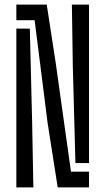

<svg xmlns="http://www.w3.org/2000/svg" viewBox="-20 -820 461 840"><path d="M232.5 0 188 -284 131.5 -731.5H51.5V-800H184.5L223.5 -546.5L290.5 -69H369.5V0ZM310 -106.5 298.5 -532.5 294.5 -800H369.5V-106.5ZM51.5 0V-695H110.5L120.5 -289.5L126 0Z"/></svg>

Font: Big Shoulders Stencil Display Medium
Style: Regular
Weight: 500
Designer: Patric King
Foundry: XO Type Co
Version: Version 1.000